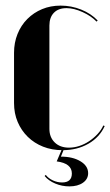

<svg xmlns="http://www.w3.org/2000/svg" viewBox="-20 -525 393 684"><path d="M30 -337Q30 -373 42.5 -404Q55 -435 77.5 -457.5Q100 -480 130 -492.5Q160 -505 196 -505Q234 -505 269 -491Q304 -477 328 -452L324 -448Q305 -468 274 -482Q243 -496 217 -496Q188 -496 172 -479.5Q156 -463 156 -434V-66Q156 -36 175 -17.5Q194 1 226 1Q244 1 262.5 -5Q281 -11 297.5 -22Q314 -33 327.5 -47.5Q341 -62 348 -78L353 -76Q335 -36 295 -13Q255 10 203 10Q165 10 133.5 -2.5Q102 -15 79 -37.5Q56 -60 43 -90.5Q30 -121 30 -158ZM143 98Q152 110 168 117.5Q184 125 201 125Q236 125 236 93Q236 57 182 50L202 3H209L197 33Q239 33 266.5 49.5Q294 66 294 92Q294 113 275.5 126Q257 139 227 139Q201 139 177 129Q153 119 139 102Z"/></svg>

Font: Moniqa Black Display
Style: Regular
Weight: 900
Designer: Rajesh Rajput
Foundry: Rajesh Rajput
Version: Version 1.000